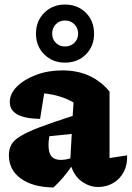

<svg xmlns="http://www.w3.org/2000/svg" viewBox="-20 -811 578 843"><path d="M215 12Q124 11 71.5 -27Q19 -65 19 -130Q19 -156 30 -176Q41 -196 71 -214Q101 -232 156 -253Q211 -274 299 -302L303 -361Q248 -393 174 -401L156 -289Q23 -291 23 -363Q23 -400 55 -431.5Q87 -463 139.5 -482.5Q192 -502 254 -502Q384 -502 461 -409V-117L538 -129Q540 -89 524 -57.5Q508 -26 478 -8Q448 10 411 10Q375 10 342 -12Q309 -34 293 -79Q260 -30 215 12ZM193 -176Q193 -140 206 -124.5Q219 -109 246 -109Q268 -109 289 -116L295 -223L197 -213Q193 -194 193 -176ZM265 -536Q211 -536 174.5 -572Q138 -608 138 -663Q138 -719 174.5 -755Q211 -791 265 -791Q321 -791 357 -755Q393 -719 393 -663Q393 -608 357 -572Q321 -536 265 -536ZM265 -607Q290 -607 306.5 -623Q323 -639 323 -663Q323 -688 306.5 -704.5Q290 -721 265 -721Q241 -721 225 -704.5Q209 -688 209 -663Q209 -639 225 -623Q241 -607 265 -607Z"/></svg>

Font: Piazzolla ExtraBold
Style: Regular
Weight: 800
Designer: Juan Pablo del Peral
Foundry: Huerta Tipografica
Version: Version 1.330